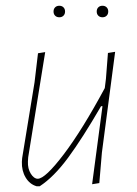

<svg xmlns="http://www.w3.org/2000/svg" viewBox="-20 -636 477 667"><path d="M380 -456 334 -106 325 0 300 4 336 -267H331Q266 -155 216.5 -88Q167 -21 118 11H107Q83 4 69 -19.5Q55 -43 56 -74L57 -87L100 -350L112 -451L137 -455L78 -90L77 -75Q76 -50 87 -32.5Q98 -15 111 -15Q137 -15 201.5 -100Q266 -185 344 -330L348 -362L355 -452ZM206 -596Q206 -587 200.5 -581.5Q195 -576 186 -576Q177 -576 171.5 -581.5Q166 -587 166 -596Q166 -605 171.5 -610.5Q177 -616 186 -616Q195 -616 200.5 -610.5Q206 -605 206 -596ZM356 -596Q356 -587 350.5 -581.5Q345 -576 336 -576Q327 -576 321.5 -581.5Q316 -587 316 -596Q316 -605 321.5 -610.5Q327 -616 336 -616Q345 -616 350.5 -610.5Q356 -605 356 -596Z"/></svg>

Font: Luna Sans Thin
Style: Italic
Weight: 250
Italic angle: -7°
Designer: Juan Pablo del Peral
Foundry: Huerta Tipografica
Version: Version 2.001; ttfautohint (v1.5)